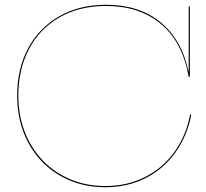

<svg xmlns="http://www.w3.org/2000/svg" viewBox="-20 -779 863 806"><path d="M783 -297Q765 -206 715 -137Q665 -68 589.5 -30.5Q514 7 422 7Q316 7 231.5 -42Q147 -91 99.5 -178.5Q52 -266 52 -378Q52 -490 98 -576Q144 -662 228.5 -710.5Q313 -759 425 -759Q564 -759 653.5 -686Q743 -613 771 -480H772V-752H777V-457H772Q746 -603 655.5 -678.5Q565 -754 425 -754Q314 -754 230.5 -706.5Q147 -659 102 -573.5Q57 -488 57 -378Q57 -268 104 -181.5Q151 -95 234.5 -46.5Q318 2 422 2Q512 2 587 -35Q662 -72 711.5 -140Q761 -208 778 -298Z"/></svg>

Font: Hepta Slab Hairline
Style: Regular
Weight: 400
Designer: Michael LaGattuta
Foundry: Michael LaGattuta
Version: Version 1.100; ttfautohint (v1.8) -l 8 -r 50 -G 200 -x 14 -D